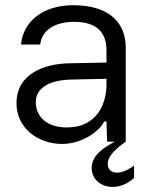

<svg xmlns="http://www.w3.org/2000/svg" viewBox="-20 -549 581 744"><path d="M220.7 8.8C301.3 8.8 370.1 -45.4 383.3 -78.1H392.6L395 0H424.3C389.2 19.5 335.4 49.3 335.4 101.6C335.4 146 371.1 175.3 416.5 175.3C449.2 175.3 477.5 160.6 499.5 140.6V92.8C482.4 105 458 120.1 434.1 120.1C413.6 120.1 397.5 108.9 397.5 86.4C397.5 54.2 431.2 25.9 467.3 0V-363.8C467.3 -471.7 390.6 -528.8 264.2 -528.8C144.5 -528.8 69.3 -464.4 61.5 -376.5H135.7C142.6 -434.6 195.8 -464.4 267.6 -464.4C357.4 -464.4 392.6 -420.4 392.6 -354.5V-306.6L246.1 -303.7C157.2 -301.8 43.9 -266.6 43.9 -148.4C43.9 -53.7 126 8.8 220.7 8.8ZM118.7 -152.8C118.7 -213.4 179.7 -239.3 257.3 -240.7L392.6 -243.7V-221.7C392.6 -158.2 364.3 -55.2 238.3 -55.2C155.8 -55.2 118.7 -102.1 118.7 -152.8Z"/></svg>

Font: Faust Sans
Style: Regular
Weight: 400
Designer: Andreas Faust
Version: Version 1.003;Glyphs 3.1.2 (3151)